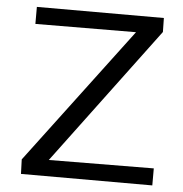

<svg xmlns="http://www.w3.org/2000/svg" viewBox="-49 -705 717 753"><g transform="rotate(5 309.5 -329.0)"><path d="M578 -67V0H61L59 -57L462 -593L66 -591V-658H566L567 -603L165 -64Z"/></g></svg>

Font: Ysabeau Medium
Style: Regular
Weight: 500
Designer: Christian Thalmann (Catharsis Fonts)
Version: Version 0.003